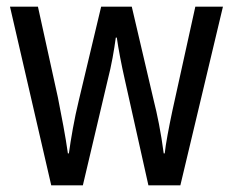

<svg xmlns="http://www.w3.org/2000/svg" viewBox="-20 -650 699 577"><path d="M355 -411 426 -93H522L650 -630H567L498 -317C487 -265 478 -217 475 -189H472C464 -251 452 -309 442 -348L376 -630H284L217 -349C203 -292 193 -232 187 -189H184C177 -240 165 -301 154 -357L94 -630H10L134 -93H229L304 -411C315 -453 323 -500 328 -537H331C336 -502 345 -455 355 -411Z"/></svg>

Font: Noto Sans Kannada UI Condensed
Style: Regular
Weight: 400
Width: 3
Designer: Jelle Bosma - Monotype Design Team
Foundry: Monotype Imaging Inc.
Version: Version 2.005